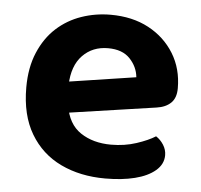

<svg xmlns="http://www.w3.org/2000/svg" viewBox="-43 -536 624 595"><g transform="rotate(5 269.5 -238.5)"><path d="M124 -171 118 -267 374 -306Q371 -338 347.5 -363Q324 -388 279 -388Q231 -388 200 -356Q169 -324 167 -264L171 -201Q180 -143 219 -117Q258 -91 314 -91Q356 -91 392.5 -103Q429 -115 451 -129Q465 -120 474.5 -105Q484 -90 484 -73Q484 -45 460.5 -25Q437 -5 397 5Q357 15 305 15Q227 15 166.5 -14Q106 -43 71.5 -101Q37 -159 37 -245Q37 -307 57 -354Q77 -401 110.5 -431.5Q144 -462 187.5 -477Q231 -492 278 -492Q346 -492 396.5 -465Q447 -438 476 -391Q505 -344 505 -283Q505 -253 489 -237.5Q473 -222 445 -218Z"/></g></svg>

Font: BalooTamma2Bold
Style: Bold
Weight: 700
Designer: Divya Kowshik, Shuchita Grover and Ek Type
Foundry: Ek Type
Version: Version 1.700